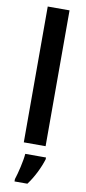

<svg xmlns="http://www.w3.org/2000/svg" viewBox="-106 -799 476 1058"><g transform="rotate(10 131.5 -269.5)"><path d="M193 0V-760H71V0ZM206 71V61H90C87 102 70 172 58 208V221H130C164 176 192 117 206 71Z"/></g></svg>

Font: Noto Sans Thai Looped SemiCondensed SemiBold
Style: Regular
Weight: 600
Width: 4
Designer: Sasikarn Vongin, Ben Mitchell
Foundry: The Fontpad Ltd
Version: Version 1.001